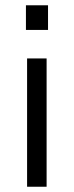

<svg xmlns="http://www.w3.org/2000/svg" viewBox="-20 -710 280 730"><path d="M78.6 -596.2H162.6V-689.9H78.6ZM83 0H157.2V-487.8H83Z"/></svg>

Font: HK Grotesk
Style: Regular
Weight: 400
Designer: Alfredo Marco Pradil and Stefan Peev
Foundry: Hanken Design Co.
Version: Version 1.045;PS 001.045;hotconv 1.0.88;makeotf.lib2.5.64775